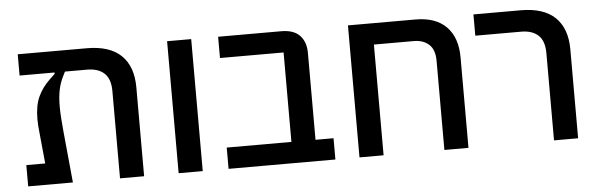

<svg xmlns="http://www.w3.org/2000/svg" viewBox="-43 -745 2751 881"><g transform="rotate(-5 1332.5 -304.0)"><path d="M55 -98H142L128 -241Q126 -258 125 -274Q124 -290 124 -304Q124 -366 143 -407Q162 -448 197 -481L221 -504V-510H60V-608H378Q483 -608 536 -557Q589 -506 589 -409V0H478V-402Q478 -458 450 -484Q422 -510 371 -510H269L262 -496Q245 -464 238 -430Q231 -396 231 -354Q231 -328 233 -299Q235 -270 238 -238L261 0H55Z M748 -608H859V0H748Z M978 -98H1276V-510H983V-608H1274Q1331 -608 1359 -578.5Q1387 -549 1387 -498V-98H1470V0H978Z M1581 -608H1892Q1985 -608 2034 -558Q2083 -508 2083 -417V0H1972V-411Q1972 -462 1945.5 -486Q1919 -510 1876 -510H1692V0H1581Z M2477 -402Q2477 -458 2449 -484Q2421 -510 2370 -510H2159V-608H2377Q2482 -608 2535 -557Q2588 -506 2588 -409V0H2477Z"/></g></svg>

Font: IBM Plex Sans Hebrew Medium
Style: Regular
Weight: 500
Designer: Mike Abbink, Paul van der Laan, Pieter van Rosmalen, Yanek Iontef
Foundry: Bold Monday
Version: Version 1.2